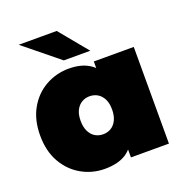

<svg xmlns="http://www.w3.org/2000/svg" viewBox="-137 -889 975 1021"><g transform="rotate(-20 350.0 -378.5)"><path d="M285 10Q214 10 153.5 -24.5Q93 -59 57 -122.5Q21 -186 21 -274Q21 -362 57 -425.5Q93 -489 153.5 -523Q214 -557 285 -557Q357 -557 403 -526.5Q449 -496 471 -433.5Q493 -371 493 -274Q493 -176 472.5 -113Q452 -50 406.5 -20Q361 10 285 10ZM339 -166Q364 -166 384 -178Q404 -190 416 -214.5Q428 -239 428 -274Q428 -310 416 -333.5Q404 -357 384 -369Q364 -381 339 -381Q314 -381 294 -369Q274 -357 262 -333.5Q250 -310 250 -274Q250 -239 262 -214.5Q274 -190 294 -178Q314 -166 339 -166ZM435 0V-74L434 -274L424 -474V-547H650V0ZM276 -607 79 -767H294L426 -607Z"/></g></svg>

Font: MOST Montserrat Black
Style: Regular
Weight: 900
Designer: Julieta Ulanovsky
Foundry: Julieta Ulanovsky
Version: Version 8.000;March 11, 2024;FontCreator 15.0.0.2926 64-bit